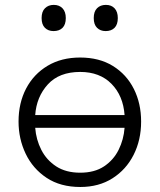

<svg xmlns="http://www.w3.org/2000/svg" viewBox="-20 -736 637 766"><path d="M300.5 10Q221 10 166 -26.5Q111 -63 82.5 -122.5Q54 -182 54 -251Q54 -325 84.2 -382.8Q114.5 -440.5 169.8 -473.5Q225 -506.5 299.5 -506.5Q376 -506.5 430.5 -472.8Q485 -439 514 -381.2Q543 -323.5 543 -251Q543 -177.5 513.2 -118.5Q483.5 -59.5 429 -24.8Q374.5 10 300.5 10ZM300 -449Q216 -449 170.8 -399.2Q125.5 -349.5 120.5 -277H477Q471.5 -354 424.8 -401.5Q378 -449 300 -449ZM300 -47Q357 -47 395 -72.2Q433 -97.5 453.2 -138.2Q473.5 -179 477 -226H120.5Q124 -179 144.8 -138.2Q165.5 -97.5 204.2 -72.2Q243 -47 300 -47ZM401.5 -612Q380.5 -612 367.2 -625Q354 -638 354 -664Q354 -690 367.2 -703.2Q380.5 -716.5 402.5 -716.5Q424.5 -716.5 437.2 -702.8Q450 -689 450 -664Q450 -638 437 -625Q424 -612 401.5 -612ZM193.5 -612Q172.5 -612 159.2 -625Q146 -638 146 -664Q146 -690 159.5 -703.2Q173 -716.5 194.5 -716.5Q216.5 -716.5 229.5 -702.8Q242.5 -689 242.5 -664Q242.5 -638 229.5 -625Q216.5 -612 193.5 -612Z"/></svg>

Font: Commissioner Light
Style: Regular
Weight: 300
Designer: Kostas Bartsokas
Foundry: Kostas Bartsokas
Version: Version 1.000; ttfautohint (v1.8.3)